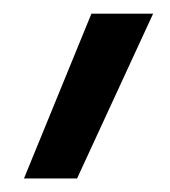

<svg xmlns="http://www.w3.org/2000/svg" viewBox="-20 -729 249 281"><path d="M15.1 -467.8 113.8 -709H204.1L92.8 -467.8Z"/></svg>

Font: LT Superior Med
Style: Regular
Weight: 500
Designer: Daniel Lyons
Foundry: LyonsType
Version: Version 1.000